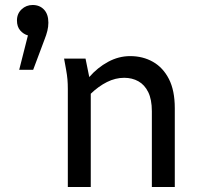

<svg xmlns="http://www.w3.org/2000/svg" viewBox="-20 -750 806 770"><path d="M57 -470 92 -608Q74 -613 61 -628Q48 -643 48 -668Q48 -695 66.5 -712.5Q85 -730 111 -730Q139 -730 156.5 -711.5Q174 -693 174 -659Q174 -643 170 -626.5Q166 -610 158 -590L113 -470ZM237 -515H323L338 -441Q371 -479 413.5 -502Q456 -525 502 -525Q553 -525 593.5 -502Q634 -479 657.5 -433Q681 -387 681 -316V0H589V-304Q589 -351 574.5 -380.5Q560 -410 535 -424Q510 -438 478 -438Q443 -438 409 -421Q375 -404 344 -374V0H252V-393Q252 -414 250.5 -431.5Q249 -449 245 -471Z"/></svg>

Font: Radio Canada
Style: Regular
Weight: 400
Designer: Charles Daoud, Etienne Aubert Bonn, Alexandre Saumier Demers, Jacques Le Bailly
Foundry: Radio-Canada
Version: Version 2.104;gftools[0.9.28.dev5+ged2979d]